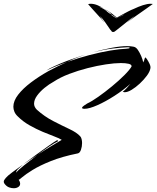

<svg xmlns="http://www.w3.org/2000/svg" viewBox="-39 -891 832 1020"><path d="M761 -871Q769 -871 773 -870Q763 -862 737.5 -844.5Q712 -827 684 -807Q656 -787 638 -773Q636 -772 643 -777.5Q650 -783 660 -791.5Q670 -800 677 -806Q658 -794 631 -771.5Q604 -749 584 -734L571 -724Q567 -721 562 -721Q557 -721 554 -724V-725Q553 -727 551 -729Q549 -731 547 -733Q536 -749 520.5 -771.5Q505 -794 491 -806Q497 -797 506 -784Q515 -771 513 -773Q503 -787 485 -806.5Q467 -826 451 -844Q435 -862 429 -869Q433 -870 436 -870.5Q439 -871 443 -871Q460 -871 478.5 -863.5Q497 -856 515 -844Q509 -847 502.5 -850.5Q496 -854 488 -856L512 -843Q520 -839 526 -833Q532 -827 544 -819Q550 -817 554 -813Q553 -812 553 -811.5Q553 -811 557 -808Q562 -804 568 -801Q574 -798 578 -794Q579 -794 579 -794.5Q579 -795 580 -795Q574 -800 567.5 -804.5Q561 -809 554 -813Q554 -816 551 -818Q543 -826 534.5 -831.5Q526 -837 517 -842Q528 -838 539 -830Q555 -820 562 -813.5Q569 -807 576 -802Q577 -802 578.5 -800.5Q580 -799 582 -797Q584 -799 586.5 -800Q589 -801 590 -802Q597 -806 611.5 -814Q626 -822 642.5 -830.5Q659 -839 670 -843Q697 -856 720.5 -863.5Q744 -871 761 -871ZM619 -814 583 -795 612 -809Q617 -811 617.5 -812Q618 -813 619 -814ZM34 109Q23 109 11 105Q-1 101 -10 91Q-19 82 -19 74Q-19 69 -15.5 64Q-12 59 -8 54Q1 43 26 24.5Q51 6 83 -17L55 9Q51 13 47.5 20.5Q44 28 48 24Q57 13 90 -13.5Q123 -40 160 -68L83 -17Q117 -43 153 -69Q189 -95 218.5 -116Q248 -137 262 -145Q263 -146 265 -146Q269 -146 269 -143Q269 -139 261 -136Q249 -131 220.5 -111.5Q192 -92 160 -68Q199 -94 234.5 -115.5Q270 -137 289 -148Q277 -156 250 -166Q223 -176 188.5 -190.5Q154 -205 118.5 -225Q83 -245 56 -272Q43 -284 37.5 -297.5Q32 -311 32 -324Q32 -355 57.5 -388Q83 -421 125.5 -453Q168 -485 218 -513Q242 -526 267.5 -538.5Q293 -551 318 -562Q290 -552 263 -541Q236 -530 211 -518Q210 -517 209 -517Q208 -517 208 -517L226 -528Q279 -554 333.5 -573.5Q388 -593 437 -608Q408 -599 378 -587.5Q348 -576 318 -562Q377 -583 436.5 -598.5Q496 -614 547 -622.5Q598 -631 631 -632Q650 -633 650 -637Q650 -640 640 -640Q606 -639 558 -633Q510 -627 454 -613Q507 -628 554.5 -637Q602 -646 637 -646Q655 -646 670 -643Q683 -641 693 -626.5Q703 -612 711 -593.5Q719 -575 722 -559L723 -562Q727 -569 728 -574.5Q729 -580 732 -585Q734 -588 741.5 -577Q749 -566 755.5 -552Q762 -538 760 -528Q757 -510 741 -488.5Q725 -467 703.5 -447Q682 -427 660.5 -414Q639 -401 623 -401Q619 -401 613 -403Q625 -413 635 -424Q645 -435 654 -446Q616 -412 568.5 -381.5Q521 -351 478 -332Q435 -313 410 -313Q397 -313 397 -318Q397 -323 408 -330.5Q419 -338 424 -341Q448 -352 483.5 -377Q519 -402 556 -432.5Q593 -463 621.5 -491.5Q650 -520 660 -538Q661 -548 645 -552Q629 -556 603 -556Q570 -556 523.5 -549Q477 -542 426 -529Q375 -516 328 -498Q281 -480 246 -457Q222 -444 198 -424.5Q174 -405 158 -383Q142 -361 142 -340Q142 -323 157 -308Q197 -272 243.5 -248Q290 -224 329.5 -205.5Q369 -187 387 -167Q392 -162 394.5 -152Q397 -142 397 -131Q397 -112 391 -95Q385 -78 374 -76Q290 -59 230.5 -35Q171 -11 134 12Q97 35 79.5 50Q62 65 60 64Q68 75 68 85Q68 96 58 102.5Q48 109 34 109ZM437 -608 441 -609H443L446 -610L448 -611Q451 -612 451 -612Q451 -612 454 -613Q454 -613 453.5 -613Q453 -613 448 -611Q447 -611 446 -610Q444 -610 443 -609Q442 -609 441 -608.5Q440 -608 441 -609Q439 -608 437 -608Z"/></svg>

Font: Smooch
Style: Regular
Weight: 400
Designer: Robert E. Leuschke
Foundry: Robert E. Leuschke
Version: Version 1.010; ttfautohint (v1.8.3)